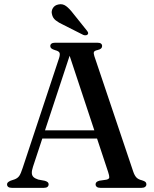

<svg xmlns="http://www.w3.org/2000/svg" viewBox="-20 -906 744 926"><path d="M170 -277.5H465L468 -238H165ZM214.5 -17Q214.5 -9.5 209 -4.8Q203.5 0 191.5 0H37.5Q25.5 0 19.8 -4.5Q14 -9 14 -16.5Q14 -22.5 17.8 -26.2Q21.5 -30 31 -34.5L50.5 -41Q65 -46.5 72.8 -57.5Q80.5 -68.5 89.5 -96.5L265 -626Q270.5 -643.5 267 -651.5Q263.5 -659.5 246 -664Q233 -668 227.8 -672.5Q222.5 -677 222.5 -683.5Q222.5 -691.5 228.5 -695.8Q234.5 -700 246.5 -700H449Q461.5 -700 467 -695.8Q472.5 -691.5 472.5 -684Q472.5 -677 467.5 -672.2Q462.5 -667.5 450 -664.5Q436 -661.5 433.2 -655.5Q430.5 -649.5 435 -635.5L622 -80Q628.5 -60 637.8 -50.2Q647 -40.5 664.5 -36.5Q677.5 -32.5 681.8 -28.2Q686 -24 686 -17Q686 -9.5 680 -4.8Q674 0 662 0H464.5Q452.5 0 446.8 -4.8Q441 -9.5 441 -17Q441 -23.5 445.5 -27.8Q450 -32 459.5 -34.5L493.5 -39.5Q506.5 -42.5 507 -50.5Q507.5 -58.5 501.5 -76.5L310 -654.5L324 -662L139 -101.5Q133 -83 133.5 -71.2Q134 -59.5 141.5 -52.2Q149 -45 164.5 -40L196.5 -34Q206 -31 210.2 -27.2Q214.5 -23.5 214.5 -17ZM332.5 -841.5 399 -758.5Q403 -753.5 404.8 -748.8Q406.5 -744 402.5 -739.5Q399 -736 393.2 -735.8Q387.5 -735.5 382 -737.5L285 -786.5Q263 -796.5 248.5 -808Q234 -819.5 230.5 -838Q226.5 -852.5 235 -866.8Q243.5 -881 262 -884.5Q282 -889 298.5 -876.8Q315 -864.5 332.5 -841.5Z"/></svg>

Font: Fraunces 28pt
Style: Regular
Weight: 400
Version: Version 1.000;[b76b70a41]